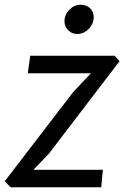

<svg xmlns="http://www.w3.org/2000/svg" viewBox="-33 -793 526 813"><path d="M395.7 0H12L-13.2 -25.2L277.1 -403.4L352.1 -482.8H84.7L95.1 -557H452.8L473.1 -533.8L173.8 -142L108.3 -73.9H402.5ZM293.3 -649.1Q271.8 -649.1 255.9 -664.7Q240.1 -680.3 240.1 -702.9Q240.1 -730.5 260.5 -751.7Q280.9 -772.9 307.6 -772.9Q332.6 -772.9 348.2 -758.3Q363.8 -743.6 363.8 -721.1Q363.8 -692.5 342.9 -670.8Q322 -649.1 293.3 -649.1Z"/></svg>

Font: Merriweather Sans Variable Regular
Style: Italic
Weight: 300
Italic angle: -8°
Designer: Eben Sorkin
Foundry: Eben Sorkin
Version: Version 2.001